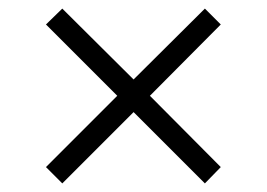

<svg xmlns="http://www.w3.org/2000/svg" viewBox="-20 -557 622 447"><path d="M87 -168 253 -334 87 -500 125 -537 291 -372 457 -537 494 -500 329 -334 494 -168 457 -130 291 -296 125 -130Z"/></svg>

Font: Celebes Light
Style: Regular
Weight: 300
Designer: Anugrah Pasau
Foundry: Lafontype
Version: Version 1.000; ttfautohint (v1.8.4)